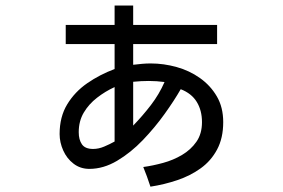

<svg xmlns="http://www.w3.org/2000/svg" viewBox="-20 -620 1040 706"><path d="M533.2 66.4Q520.5 27.3 506.8 -5.9Q542 -10.7 579.6 -21Q617.2 -31.2 649.4 -50.3Q681.6 -69.3 702.1 -98.6Q722.7 -127.9 722.7 -170.9Q722.7 -213.9 703.6 -245.1Q684.6 -276.4 644.5 -292Q621.1 -251 585.4 -201.2Q549.8 -151.4 505.4 -105Q460.9 -58.6 410.6 -28.8Q360.4 1 308.6 1Q275.4 1 250.5 -18.1Q225.6 -37.1 212.4 -66.9Q199.2 -96.7 199.2 -127Q199.2 -190.4 227.1 -236.3Q254.9 -282.2 300.8 -314Q346.7 -345.7 401.4 -366.2V-458H221.7V-528.3H401.4V-599.6H469.7V-528.3H778.3V-458H469.7V-381.8Q486.3 -383.8 502.4 -385.3Q518.6 -386.7 534.2 -386.7Q582 -386.7 629.4 -373.5Q676.8 -360.4 715.3 -333Q753.9 -305.7 777.3 -265.6Q800.8 -225.6 800.8 -170.9Q800.8 -112.3 778.3 -70.3Q755.9 -28.3 717.8 -1Q679.7 26.4 631.8 42.5Q584 58.6 533.2 66.4ZM469.7 -158.2Q503.9 -193.4 534.7 -233.4Q565.4 -273.4 585 -318.4Q570.3 -320.3 556.2 -321.3Q542 -322.3 527.3 -322.3Q499 -322.3 469.7 -319.3ZM322.3 -72.3Q342.8 -72.3 363.3 -81.1Q383.8 -89.8 401.4 -99.6V-299.8Q367.2 -284.2 336.9 -260.7Q306.6 -237.3 288.1 -206.1Q269.5 -174.8 269.5 -133.8Q269.5 -106.4 281.2 -89.4Q293 -72.3 322.3 -72.3Z"/></svg>

Font: Kosugi
Style: Regular
Weight: 400
Version: Version 4.002